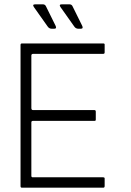

<svg xmlns="http://www.w3.org/2000/svg" viewBox="-20 -868 604 888"><path d="M75 -7V-660Q75 -667 81 -667H458Q464 -667 464 -662V-626Q464 -619 458 -619H134Q125 -619 125 -611V-367Q126 -359 132 -359H416Q423 -359 423 -352V-315Q423 -309 418 -309H133Q125 -309 125 -302V-55Q125 -48 131 -48H456Q464 -48 464 -43V-8Q464 0 458 0H81Q75 0 75 -7ZM200 -746 137 -835Q128 -848 143 -848H178Q189 -848 193 -838L237 -749Q244 -735 230 -735H220Q207 -735 200 -746ZM323 -746 260 -835Q251 -848 266 -848H301Q312 -848 316 -838L360 -749Q367 -735 353 -735H343Q330 -735 323 -746Z"/></svg>

Font: Vivano Light
Style: Regular
Weight: 300
Designer: Joe Prince, Josias Burgherr
Version: Version 2.064;September 19, 2022;FontCreator 14.0.0.2877 64-